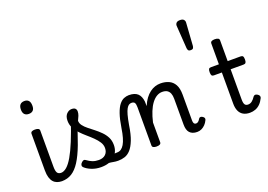

<svg xmlns="http://www.w3.org/2000/svg" viewBox="-134 -1376 2471 1767"><g transform="rotate(-20 1101.0 -493.0)"><path d="M211 17Q184 17 162.5 9Q141 1 126 -16Q111 -33 102.5 -61Q94 -89 94 -130V-489Q94 -502 104.5 -508.5Q115 -515 136 -515Q158 -515 169 -508.5Q180 -502 180 -489V-136Q180 -93 191 -75.5Q202 -58 230 -58Q244 -58 251 -46.5Q258 -35 256 -20.5Q254 -6 243 5.5Q232 17 211 17ZM135 -669Q107 -669 92.5 -684.5Q78 -700 78 -731Q78 -763 92.5 -779Q107 -795 135 -795Q162 -795 176 -779Q190 -763 190 -731Q191 -700 176.5 -684.5Q162 -669 135 -669Z M208 17Q189 17 182.5 5.5Q176 -6 180 -20.5Q184 -35 196 -46.5Q208 -58 227 -58Q255 -58 284 -83Q313 -108 343.5 -160.5Q374 -213 407.5 -294.5Q441 -376 479 -489Q485 -504 499.5 -505Q514 -506 525.5 -497.5Q537 -489 533 -474Q494 -339 458.5 -245Q423 -151 386 -93.5Q349 -36 306 -9.5Q263 17 208 17Z M759 17Q735 17 712.5 12.5Q690 8 666 6.5Q642 5 612 14L637 -23Q668 -36 693 -44Q718 -52 739 -55Q760 -58 778 -58Q787 -58 789 -46.5Q791 -35 787 -20.5Q783 -6 775.5 5.5Q768 17 759 17ZM593 19Q543 19 500.5 2Q458 -15 433 -40Q425 -49 427 -61Q429 -73 442 -85Q453 -95 462 -97Q471 -99 482 -90Q507 -71 534 -60.5Q561 -50 595 -50Q637 -50 661 -73Q685 -96 685 -135Q685 -166 667.5 -193.5Q650 -221 623 -247.5Q596 -274 565.5 -300Q535 -326 507.5 -355Q480 -384 463 -416.5Q446 -449 446 -487Q446 -531 468 -554Q490 -577 518 -577Q542 -577 553 -566.5Q564 -556 564 -537Q564 -518 556 -497Q548 -476 537 -455Q537 -430 554 -407.5Q571 -385 597.5 -364Q624 -343 653.5 -320Q683 -297 710 -270Q737 -243 754 -210Q771 -177 771 -134Q771 -65 723 -23Q675 19 593 19Z M761 17Q752 17 747 5.5Q742 -6 743.5 -20.5Q745 -35 753 -46.5Q761 -58 777 -58Q798 -58 815 -69.5Q832 -81 846 -104.5Q860 -128 871 -165.5Q882 -203 890 -256Q903 -339 921 -390.5Q939 -442 961 -469.5Q983 -497 1007.5 -507Q1032 -517 1057 -517Q1069 -517 1073.5 -505.5Q1078 -494 1076 -479.5Q1074 -465 1068.5 -453.5Q1063 -442 1054 -442Q1042 -442 1030 -435Q1018 -428 1006.5 -408Q995 -388 985 -352Q975 -316 965 -258Q952 -170 930.5 -115.5Q909 -61 882.5 -32Q856 -3 825 7Q794 17 761 17Z M1136 15Q1115 15 1104.5 8.5Q1094 2 1094 -11V-385Q1094 -415 1086 -428.5Q1078 -442 1054 -442Q1039 -442 1032 -453.5Q1025 -465 1025 -479.5Q1025 -494 1033 -505.5Q1041 -517 1056 -517Q1086 -517 1107.5 -510Q1129 -503 1143 -489.5Q1157 -476 1165 -456.5Q1173 -437 1176 -412L1177 -366Q1194 -407 1215.5 -436Q1237 -465 1262 -483.5Q1287 -502 1313 -510.5Q1339 -519 1366 -519Q1411 -519 1447 -503Q1483 -487 1503.5 -450.5Q1524 -414 1524 -352V-101Q1524 -86 1527 -77Q1530 -68 1536 -64Q1542 -60 1550 -60Q1559 -60 1566 -64Q1573 -68 1580 -76Q1587 -84 1594 -96Q1600 -103 1609.5 -102.5Q1619 -102 1629 -95Q1640 -88 1643 -78.5Q1646 -69 1641 -60Q1630 -36 1613.5 -19Q1597 -2 1577 7.5Q1557 17 1534 17Q1510 17 1491.5 10Q1473 3 1461 -10.5Q1449 -24 1443.5 -44Q1438 -64 1438 -90V-343Q1438 -374 1429.5 -395.5Q1421 -417 1403 -428.5Q1385 -440 1354 -440Q1326 -440 1300 -424.5Q1274 -409 1251.5 -379Q1229 -349 1211 -305Q1193 -261 1180 -204V-11Q1180 2 1169 8.5Q1158 15 1136 15Z M1735 -711Q1716 -711 1710.5 -720.5Q1705 -730 1704 -742L1689 -965Q1688 -981 1698.5 -993Q1709 -1005 1735 -1005Q1761 -1005 1771.5 -993Q1782 -981 1781 -965L1766 -742Q1765 -730 1759.5 -720.5Q1754 -711 1735 -711Z M2051 17Q2012 17 1985.5 1.5Q1959 -14 1946 -43.5Q1933 -73 1933 -115V-420H1855Q1840 -420 1834 -429Q1828 -438 1828 -460Q1828 -483 1834 -491.5Q1840 -500 1855 -500H1933V-704Q1933 -717 1943.5 -723.5Q1954 -730 1975 -730Q1997 -730 2008 -723.5Q2019 -717 2019 -704V-500H2146Q2161 -500 2167.5 -491.5Q2174 -483 2174 -460Q2174 -438 2167.5 -429Q2161 -420 2146 -420H2019V-124Q2019 -89 2028.5 -74.5Q2038 -60 2060 -60Q2081 -60 2098 -73Q2115 -86 2133 -113Q2142 -123 2151.5 -122.5Q2161 -122 2173 -115Q2186 -107 2189.5 -96.5Q2193 -86 2188 -76Q2172 -43 2151 -22.5Q2130 -2 2104.5 7.5Q2079 17 2051 17Z"/></g></svg>

Font: Playwrite PE
Style: Regular
Weight: 400
Designer: Veronika Burian, José Scaglione
Foundry: TypeTogether
Version: Version 1.002